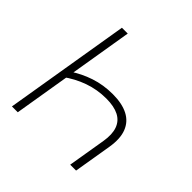

<svg xmlns="http://www.w3.org/2000/svg" viewBox="-187 -888 1047 1047"><g transform="rotate(45 336.5 -364.0)"><path d="M393.6 -436.5Q465.8 -436.5 512.2 -412.6Q558.6 -388.7 577.1 -340.6Q595.7 -292.5 583.5 -219.7L546.9 0H501.5L538.1 -219.7Q547.9 -278.8 533.9 -317.6Q520 -356.4 482.9 -375.5Q445.8 -394.5 386.2 -394.5Q315.9 -394.5 252.2 -371.8Q188.5 -349.1 132.3 -307.6L140.1 -356.9Q194.3 -394 258.3 -415.3Q322.3 -436.5 393.6 -436.5ZM217.8 -727.5 97.2 0H52.2L172.9 -727.5Z"/></g></svg>

Font: Inter 20pt ExtraLight
Style: Italic
Weight: 250
Italic angle: -9.3988°
Version: Version 4.001;git-66647c0bb